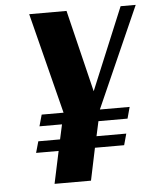

<svg xmlns="http://www.w3.org/2000/svg" viewBox="-53 -795 682 841"><g transform="rotate(-5 287.5 -375.0)"><path d="M509.8 -307.1 496.1 -256.8H368.2L354 -191.9H484.9L471.2 -142.1H342.8L313 0H152.8L183.1 -142.1H84L98.1 -191.9H193.8L208 -256.8H108.9L123 -307.1H219.2L106.9 -750H271L358.9 -389.2L508.8 -750H575.2L378.9 -307.1Z"/></g></svg>

Font: Lobster
Style: Regular
Weight: 400
Designer: Pablo Impallari
Foundry: Pablo Impallari
Version: Version 1.007; ttfautohint (v1.1) -l 8 -r 50 -G 50 -x 14 -D 